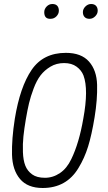

<svg xmlns="http://www.w3.org/2000/svg" viewBox="-20 -929 540 959"><path d="M309 -665Q386 -665 424.5 -621.5Q463 -578 465 -505Q467 -432 452.5 -343.5Q438 -255 420 -197Q402 -139 372 -90Q312 10 193 10Q118 10 80 -35Q42 -80 40 -156.5Q38 -233 54 -336Q80 -495 138 -580Q196 -665 309 -665ZM280 -65Q314 -88 336 -134Q375 -214 396 -336Q423 -482 397 -552Q387 -578 362.5 -596Q338 -614 300 -614Q262 -614 232 -596Q202 -578 182.5 -552.5Q163 -527 148 -487Q133 -447 125 -413.5Q117 -380 109 -333Q101 -286 97 -248Q93 -210 94.5 -169Q96 -128 106.5 -101.5Q117 -75 140.5 -58Q164 -41 204.5 -41Q245 -41 280 -65ZM232 -835Q201 -834 201 -868Q201 -884 213 -896.5Q225 -909 241.5 -909Q258 -909 266 -900Q274 -891 274 -875.5Q274 -860 262 -847.5Q250 -835 232 -835ZM427 -835Q411 -835 402.5 -844Q394 -853 394 -868.5Q394 -884 406.5 -896.5Q419 -909 435 -909Q451 -909 459.5 -900Q468 -891 468 -875.5Q468 -860 455.5 -847.5Q443 -835 427 -835Z"/></svg>

Font: TypoPRO Lekton
Style: Italic
Weight: 400
Italic angle: -9.3°
Designer: Paolo Mazzetti, Luciano Perondi, Raffaele Flato, Elena Papassissa, Emilio Macchia, Michela Povoleri, Tobias Seemiller, R
Version: Version 3.000